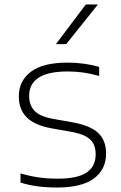

<svg xmlns="http://www.w3.org/2000/svg" viewBox="-20 -828 540 857"><path d="M71.5 -13V-54Q116.5 -41 155 -35.8Q193.5 -30.5 237 -30.5Q326.5 -30.5 366.8 -58Q407 -85.5 407 -138.5Q407 -167.5 396.8 -187Q386.5 -206.5 362.5 -219.5Q338.5 -232.5 296 -240L211 -255Q134 -269 99 -304.5Q64 -340 64 -398Q64 -466.5 117.5 -507.5Q171 -548.5 281.5 -548.5Q355.5 -548.5 422.5 -529.5V-489Q383 -500 350.2 -504.5Q317.5 -509 281.5 -509Q110 -509 110 -399.5Q110 -359.5 133.5 -334Q157 -308.5 216.5 -297.5L301.5 -282.5Q381.5 -268.5 417.5 -235.2Q453.5 -202 453.5 -143Q453.5 -71.5 399 -31.2Q344.5 9 234.5 9Q188 9 148.5 3.8Q109 -1.5 71.5 -13ZM229.5 -631 363 -808H417L275.5 -631Z"/></svg>

Font: Encode Sans Expanded ExtraLight
Style: Regular
Weight: 275
Width: 7
Designer: Multiple Designers
Foundry: Impallari Type
Version: Version 2.000